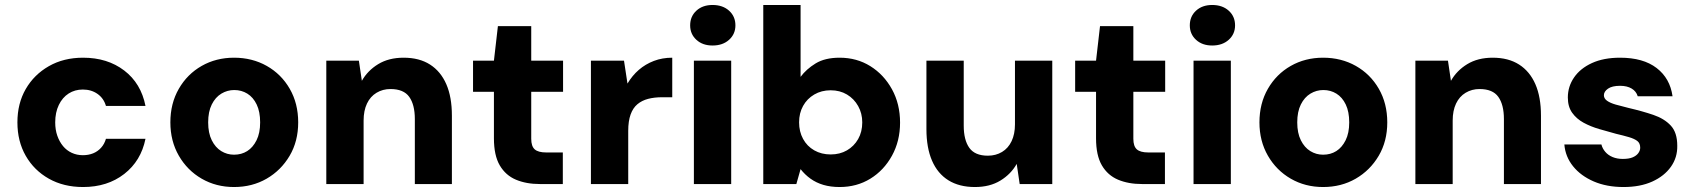

<svg xmlns="http://www.w3.org/2000/svg" viewBox="-20 -740 6810 772"><path d="M314 12Q236 12 176.5 -21.5Q117 -55 83.5 -113.5Q50 -172 50 -248Q50 -324 83.5 -382Q117 -440 176.5 -474Q236 -508 314 -508Q412 -508 479.5 -456.5Q547 -405 565 -314H406Q397 -345 372 -362.5Q347 -380 313 -380Q281 -380 256 -364Q231 -348 216.5 -318Q202 -288 202 -248Q202 -218 210.5 -194Q219 -170 233.5 -152.5Q248 -135 268.5 -125.5Q289 -116 313 -116Q336 -116 354.5 -123.5Q373 -131 386.5 -146Q400 -161 406 -182H565Q547 -93 479.5 -40.5Q412 12 314 12Z M921 12Q849 12 791 -21.5Q733 -55 699 -114Q665 -173 665 -248Q665 -324 699 -383Q733 -442 791 -475Q849 -508 921 -508Q994 -508 1052.5 -475Q1111 -442 1145 -383Q1179 -324 1179 -248Q1179 -172 1144.5 -113.5Q1110 -55 1052 -21.5Q994 12 921 12ZM921 -118Q951 -118 974 -132.5Q997 -147 1011.5 -176Q1026 -205 1026 -248Q1026 -291 1012 -320Q998 -349 974.5 -363.5Q951 -378 922 -378Q894 -378 870 -363.5Q846 -349 831.5 -320Q817 -291 817 -248Q817 -205 831.5 -176Q846 -147 869.5 -132.5Q893 -118 921 -118Z M1292 0V-496H1423L1435 -415Q1458 -456 1500.5 -482Q1543 -508 1603 -508Q1666 -508 1709 -480.5Q1752 -453 1774.5 -401.5Q1797 -350 1797 -275V0H1648V-261Q1648 -319 1625.5 -350.5Q1603 -382 1550 -382Q1519 -382 1494 -367Q1469 -352 1455.5 -323.5Q1442 -295 1442 -255V0Z M2151 0Q2096 0 2054.5 -17.5Q2013 -35 1989.5 -75Q1966 -115 1966 -184V-371H1882V-496H1966L1982 -635H2116V-496H2244V-371H2116V-182Q2116 -152 2130 -139.5Q2144 -127 2176 -127H2243V0Z M2356 0V-496H2489L2503 -404Q2522 -436 2548.5 -459Q2575 -482 2609 -495Q2643 -508 2683 -508V-349H2642Q2611 -349 2586 -342.5Q2561 -336 2543 -321Q2525 -306 2515.5 -279.5Q2506 -253 2506 -214V0Z M2770 0V-496H2920V0ZM2845 -557Q2805 -557 2780 -580Q2755 -603 2755 -638Q2755 -674 2780 -697Q2805 -720 2845 -720Q2886 -720 2911.5 -697Q2937 -674 2937 -638Q2937 -603 2911.5 -580Q2886 -557 2845 -557Z M3356 12Q3320 12 3291 3.5Q3262 -5 3239 -21.5Q3216 -38 3199 -60L3182 0H3049V-720H3199V-431Q3222 -462 3259.5 -485Q3297 -508 3356 -508Q3425 -508 3479.5 -474Q3534 -440 3566.5 -381Q3599 -322 3599 -247Q3599 -173 3566.5 -114Q3534 -55 3479.5 -21.5Q3425 12 3356 12ZM3320 -119Q3357 -119 3385.5 -135.5Q3414 -152 3430.5 -181Q3447 -210 3447 -248Q3447 -284 3430.5 -313.5Q3414 -343 3385.5 -360Q3357 -377 3320 -377Q3283 -377 3254 -360Q3225 -343 3209 -314Q3193 -285 3193 -248Q3193 -211 3209 -181.5Q3225 -152 3254 -135.5Q3283 -119 3320 -119Z M3900 12Q3837 12 3793.5 -15Q3750 -42 3727.5 -94Q3705 -146 3705 -221V-496H3855V-235Q3855 -177 3877.5 -145.5Q3900 -114 3952 -114Q3984 -114 4009 -129Q4034 -144 4047.5 -172.5Q4061 -201 4061 -240V-496H4211V0H4080L4068 -81Q4045 -40 4002.5 -14Q3960 12 3900 12Z M4572 0Q4517 0 4475.5 -17.5Q4434 -35 4410.5 -75Q4387 -115 4387 -184V-371H4303V-496H4387L4403 -635H4537V-496H4665V-371H4537V-182Q4537 -152 4551 -139.5Q4565 -127 4597 -127H4664V0Z M4779 0V-496H4929V0ZM4854 -557Q4814 -557 4789 -580Q4764 -603 4764 -638Q4764 -674 4789 -697Q4814 -720 4854 -720Q4895 -720 4920.5 -697Q4946 -674 4946 -638Q4946 -603 4920.5 -580Q4895 -557 4854 -557Z M5300 12Q5228 12 5170 -21.5Q5112 -55 5078 -114Q5044 -173 5044 -248Q5044 -324 5078 -383Q5112 -442 5170 -475Q5228 -508 5300 -508Q5373 -508 5431.5 -475Q5490 -442 5524 -383Q5558 -324 5558 -248Q5558 -172 5523.5 -113.5Q5489 -55 5431 -21.5Q5373 12 5300 12ZM5300 -118Q5330 -118 5353 -132.5Q5376 -147 5390.5 -176Q5405 -205 5405 -248Q5405 -291 5391 -320Q5377 -349 5353.5 -363.5Q5330 -378 5301 -378Q5273 -378 5249 -363.5Q5225 -349 5210.5 -320Q5196 -291 5196 -248Q5196 -205 5210.5 -176Q5225 -147 5248.5 -132.5Q5272 -118 5300 -118Z M5671 0V-496H5802L5814 -415Q5837 -456 5879.5 -482Q5922 -508 5982 -508Q6045 -508 6088 -480.5Q6131 -453 6153.5 -401.5Q6176 -350 6176 -275V0H6027V-261Q6027 -319 6004.5 -350.5Q5982 -382 5929 -382Q5898 -382 5873 -367Q5848 -352 5834.5 -323.5Q5821 -295 5821 -255V0Z M6508 12Q6440 12 6388 -10.5Q6336 -33 6305 -71.5Q6274 -110 6270 -159H6419Q6423 -143 6434.5 -129.5Q6446 -116 6464 -108.5Q6482 -101 6505 -101Q6530 -101 6545 -107.5Q6560 -114 6567.5 -124.5Q6575 -135 6575 -146Q6575 -164 6563.5 -173Q6552 -182 6530 -188.5Q6508 -195 6478 -202Q6445 -211 6410.5 -221Q6376 -231 6347.5 -246.5Q6319 -262 6301.5 -286.5Q6284 -311 6284 -348Q6284 -392 6309 -428.5Q6334 -465 6381 -486.5Q6428 -508 6494 -508Q6587 -508 6641 -466.5Q6695 -425 6705 -353H6565Q6559 -373 6540.5 -384Q6522 -395 6494 -395Q6462 -395 6445.5 -383.5Q6429 -372 6429 -357Q6429 -344 6441.5 -335Q6454 -326 6476.5 -319.5Q6499 -313 6528 -306Q6584 -293 6628 -278Q6672 -263 6698 -235Q6724 -207 6724 -154Q6725 -107 6698.5 -69.5Q6672 -32 6623.5 -10Q6575 12 6508 12Z"/></svg>

Font: DM Sans 24pt Black
Style: Regular
Weight: 900
Designer: Colophon Foundry, Jonny Pinhorn
Foundry: Colophon Foundry
Version: Version 4.004;gftools[0.9.30]